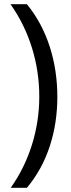

<svg xmlns="http://www.w3.org/2000/svg" viewBox="-20 -736 337 914"><path d="M253 -275C253 -439 206 -597 108 -716H30C120 -589 167 -435 167 -276C167 -121 120 33 31 158H108C206 42 253 -112 253 -275Z"/></svg>

Font: Noto Sans Myanmar UI SemiCondensed
Style: Regular
Weight: 400
Width: 4
Designer: Monotype Design Team
Foundry: Monotype Imaging Inc.
Version: Version 2.103